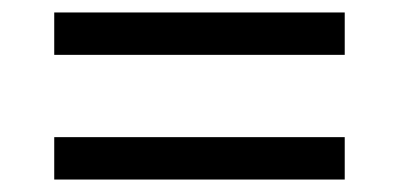

<svg xmlns="http://www.w3.org/2000/svg" viewBox="-20 -460 640 308"><path d="M67 -372V-440H533V-372ZM67 -172V-240H533V-172Z"/></svg>

Font: Anuphan
Style: Regular
Weight: 400
Designer: Mike Abbink, Paul van der Laan, Pieter van Rosmalen, Mint Tantisuwanna
Foundry: Bold Monday; Cadson Demak
Version: Version 3.002;hotconv 1.0.109;makeotfexe 2.5.65596